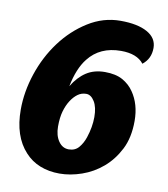

<svg xmlns="http://www.w3.org/2000/svg" viewBox="-80 -750 733 838"><g transform="rotate(10 286.5 -330.5)"><path d="M513 -514Q483 -553 412 -553Q319 -553 268 -488Q232 -443 216 -362Q242 -405 276.5 -427.5Q311 -450 359 -450Q407 -450 437.5 -433Q468 -416 487 -388Q523 -336 523 -262Q523 -188 496.5 -136Q470 -84 429 -49Q388 -14 337.5 3.5Q287 21 239.5 21Q192 21 153 5.5Q114 -10 86 -41Q25 -107 25 -225Q25 -304 52 -385Q79 -466 128 -532Q177 -598 244 -640Q311 -682 387 -682Q463 -682 506 -658Q549 -634 549 -590Q549 -542 513 -514ZM331 -156Q347 -204 347 -248Q347 -292 331.5 -317Q316 -342 295 -342Q274 -342 257.5 -330Q241 -318 227.5 -297Q214 -276 206 -248Q198 -220 198 -180.5Q198 -141 215.5 -115.5Q233 -90 261 -90Q289 -90 305.5 -109.5Q322 -129 331 -156Z"/></g></svg>

Font: Sansita One
Style: Regular
Weight: 400
Designer: Pablo Cosgaya
Foundry: Omnibus-Type
Version: Version 1.001